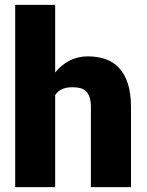

<svg xmlns="http://www.w3.org/2000/svg" viewBox="-20 -770 604 790"><path d="M207 -471.7Q231.9 -502.9 265.9 -520.5Q299.8 -538.1 341.8 -538.1Q381.3 -538.1 413.8 -526.9Q446.3 -515.6 469.7 -490.7Q493.2 -465.8 506.1 -425.8Q519 -385.7 519 -328.1V0H354V-329.1Q354 -353 348.9 -368.9Q343.8 -384.8 334 -394.3Q324.2 -403.8 310.3 -407.5Q296.4 -411.1 278.8 -411.1Q251.5 -411.1 234.1 -402.6Q216.8 -394 207 -378.9V0H42.5V-750H207Z"/></svg>

Font: RobotoDraft
Style: Black
Weight: 900
Designer: Google
Version: Version 2.000980w3; 2014; ttfautohint (v1.1) -l 5 -r 24 -G 4